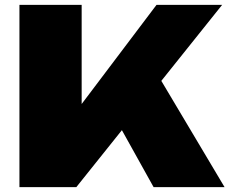

<svg xmlns="http://www.w3.org/2000/svg" viewBox="-20 -770 944 790"><path d="M60 0V-750H316V-201L251 -256L624 -750H894L294 0ZM420 -345 610 -494 904 0H612Z"/></svg>

Font: Unbounded Black
Style: Regular
Weight: 900
Designer: Luke Prowse, Jean-Baptiste Morizot, Fátima Lázaro, Florian Runge
Foundry: NaN
Version: Version 1.701;gftools[0.9.28.dev5+ged2979d]